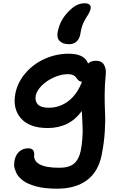

<svg xmlns="http://www.w3.org/2000/svg" viewBox="-20 -916 722 1173"><path d="M401.9 -646Q362.3 -646 343.5 -666.5Q324.7 -687 333 -723.1Q347.7 -800.3 410.2 -856.9Q450.7 -896 497.1 -896Q518.6 -896 527.8 -886.7Q537.1 -877.4 533.2 -860.8Q528.8 -840.3 507.8 -810.1Q499 -795.9 492.9 -783.9Q486.8 -772 482.9 -759.5Q479 -747.1 477.3 -741Q475.6 -734.9 473.1 -721.4Q470.7 -708 470.2 -705.1Q464.8 -677.7 447.5 -661.9Q430.2 -646 401.9 -646ZM329.1 236.8Q291 236.8 258.1 233.2Q225.1 229.5 200.4 222.7Q175.8 215.8 154.8 206.8Q133.8 197.8 119.9 186.8Q106 175.8 95 163.6Q84 151.4 78.6 138.4Q73.2 125.5 69.3 112.5Q65.4 99.6 66.4 87.4Q67.4 75.2 68.8 64Q76.2 28.8 98.1 9.5Q120.1 -9.8 151.9 -9.8Q190.4 -9.8 189 27.8Q183.6 65.4 220.9 87.2Q258.3 108.9 342.8 108.9Q402.3 108.9 432.1 83.5Q461.9 58.1 473.1 5.9Q480 -29.3 482.7 -65.4Q485.4 -101.6 485.1 -121.1Q484.9 -140.6 482.7 -182.6Q480.5 -224.6 480 -237.8Q404.8 -133.8 271 -133.8Q160.2 -133.8 107.9 -193.1Q55.7 -252.4 74.2 -346.2Q88.9 -416.5 138.4 -472.4Q188 -528.3 256.8 -558.1Q325.7 -587.9 399.9 -587.9Q496.6 -587.9 518.1 -527.8Q535.2 -544.9 565.9 -544.9Q601.1 -544.9 615.5 -520Q629.9 -495.1 626 -460Q619.6 -399.4 619.4 -336.9Q619.1 -274.4 621.8 -226.8Q624.5 -179.2 620.1 -110.6Q615.7 -42 601.1 30.8Q580.6 133.8 510.7 185.3Q440.9 236.8 329.1 236.8ZM198.2 -331.1Q192.4 -296.9 211.9 -277.3Q231.4 -257.8 277.8 -257.8Q343.8 -257.8 397.5 -298.3Q451.2 -338.9 481 -417H480Q470.2 -417 463.6 -421.6Q457 -426.3 452.1 -433.1Q447.3 -439.9 441.4 -446.8Q435.5 -453.6 423.8 -458.3Q412.1 -462.9 395 -462.9Q354 -462.9 310.3 -443.6Q266.6 -424.3 235.6 -393.6Q204.6 -362.8 198.2 -331.1Z"/></svg>

Font: Shantell Sans Irregular Bouncy
Style: Italic
Weight: 600
Italic angle: -11.31°
Designer: Stephen Nixon, Anya Danilova, Shantell Martin
Foundry: Arrow Type
Version: Version 1.006;[9816181b4]